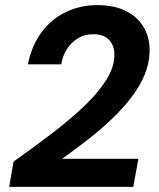

<svg xmlns="http://www.w3.org/2000/svg" viewBox="-20 -732 624 752"><path d="M16 0 33 -99Q118 -159 190 -214.5Q262 -270 315 -321.5Q368 -373 397.5 -421Q427 -469 428 -514Q429 -537 420.5 -556Q412 -575 394 -586.5Q376 -598 345 -598Q311 -598 285 -582Q259 -566 242 -539.5Q225 -513 220 -480H89Q105 -556 144 -607.5Q183 -659 239.5 -685.5Q296 -712 361 -712Q427 -712 473 -689Q519 -666 543 -625Q567 -584 566 -531Q565 -483 546 -438Q527 -393 494 -350Q461 -307 418 -266Q375 -225 325 -186Q275 -147 223 -110H522L502 0Z"/></svg>

Font: DM Sans 20pt
Style: Bold Italic
Weight: 700
Italic angle: -10°
Version: Version 4.004;gftools[0.9.30]